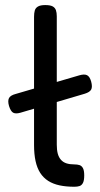

<svg xmlns="http://www.w3.org/2000/svg" viewBox="-20 -719 392 750"><path d="M59.2 -278.5Q40.8 -273.5 31.2 -278.9Q21.8 -284.2 15.2 -305Q9.5 -324.8 15.1 -335.8Q20.8 -346.8 42 -352.2L290 -424.8Q309.8 -430.5 320.1 -425.2Q330.5 -420 336 -400.8Q341.8 -379.5 336.1 -369.1Q330.5 -358.8 310.8 -352.8ZM270.5 10.5Q238 10.5 212.5 5Q187 -0.5 168.2 -12.5Q149.5 -24.5 137.1 -43.6Q124.8 -62.8 118.9 -89.9Q113 -117 113 -152.5V-653.2Q113 -668 115.9 -678Q118.8 -688 128.4 -693.6Q138 -699.2 156.8 -699.2Q176.2 -699.2 185.8 -694Q195.2 -688.8 198.5 -679Q201.8 -669.2 201.8 -655.2V-153.8Q201.8 -133.5 205.6 -119Q209.5 -104.5 218 -94.9Q226.5 -85.2 239.5 -81Q252.5 -76.8 270 -76.8Q282.2 -76.8 290.8 -74Q299.2 -71.2 304.1 -62Q309 -52.8 309 -33.8Q309 -14.2 304.1 -4.6Q299.2 5 290.6 7.8Q282 10.5 270.5 10.5Z"/></svg>

Font: Fredoka Light
Style: Regular
Weight: 300
Designer: Ben Nathan
Foundry: Milena B. Brandão, Ben Nathan
Version: Version 2.001